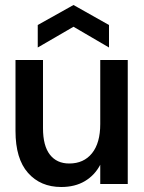

<svg xmlns="http://www.w3.org/2000/svg" viewBox="-20 -736 578 768"><path d="M225 12Q142 12 92 -44.5Q42 -101 42 -212V-496H152V-223Q152 -153 179.5 -117.5Q207 -82 257 -82Q315 -82 348 -123Q381 -164 381 -240V-496H491V0H381V-77Q359 -35 319.5 -11.5Q280 12 225 12ZM131 -546V-636L274 -716L416 -636V-546L274 -629Z"/></svg>

Font: HostGroteskMedium
Style: Regular
Weight: 500
Designer: Doukan Karapınar based on Poppins by Indian Type Foundry, Jonny Pinhorn
Foundry: Element Type
Version: Version 1.001; ttfautohint (v1.8.4.7-5d5b)